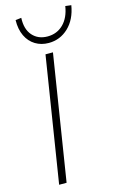

<svg xmlns="http://www.w3.org/2000/svg" viewBox="-139 -988 652 1045"><g transform="rotate(-15 187.5 -465.5)"><path d="M58 0 170 -705H212L100 0ZM204 -760Q162 -760 129 -780Q96 -800 78 -837.5Q60 -875 61 -927L94 -931Q91 -867 122.5 -831.5Q154 -796 207 -796Q260 -796 296 -831.5Q332 -867 342 -931L375 -927Q362 -849 315 -804.5Q268 -760 204 -760Z"/></g></svg>

Font: Nunito Sans 12pt ExtraLight
Style: Italic
Weight: 200
Italic angle: -9°
Designer: Vernon Adams
Foundry: Vernon Adams
Version: Version 3.101;gftools[0.9.27]